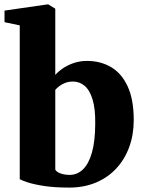

<svg xmlns="http://www.w3.org/2000/svg" viewBox="-20 -839 658 870"><path d="M0.5 -738.5V-791L194.5 -819H199L230.5 -799.5V-499.5Q244.5 -515.5 266 -530Q287.5 -544.5 315.2 -553.8Q343 -563 374 -563Q435 -563 482.8 -535.2Q530.5 -507.5 558.2 -448.2Q586 -389 586 -294.5Q586 -228.5 565.5 -172.5Q545 -116.5 506.5 -75.2Q468 -34 414 -11.5Q360 11 293.5 11Q226 11 178.5 3.5Q131 -4 103.8 -13.2Q76.5 -22.5 69.5 -27V-724ZM310.5 -469.5Q292 -469.5 276.5 -463.8Q261 -458 249.5 -449.2Q238 -440.5 230.5 -432V-70.5Q235.5 -60 254.2 -53.2Q273 -46.5 295.5 -46.5Q330 -46.5 356 -71.5Q382 -96.5 396.5 -147.5Q411 -198.5 411.5 -276.5Q412.5 -347 399.2 -389.2Q386 -431.5 363 -450.5Q340 -469.5 310.5 -469.5Z"/></svg>

Font: Merriweather 36pt Black
Style: Regular
Weight: 900
Version: Version 2.100